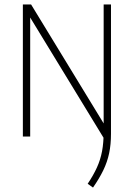

<svg xmlns="http://www.w3.org/2000/svg" viewBox="-20 -615 603 865"><path d="M83 0V-595H120L461 -36L452.5 15.5L102 -559H116V0ZM399 230 375 213Q400.5 175 416.5 140Q432.5 105 439.8 66.2Q447 27.5 447 -22V-595H480V-12Q480 35.5 471.8 75Q463.5 114.5 445.5 151.8Q427.5 189 399 230Z"/></svg>

Font: Encode Sans SC Condensed Thin
Style: Regular
Weight: 100
Width: 3
Designer: Multiple Designers
Foundry: Impallari Type
Version: Version 3.002